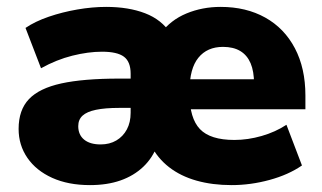

<svg xmlns="http://www.w3.org/2000/svg" viewBox="-20 -526 934 557"><path d="M241 11Q178 11 131.5 -10Q85 -31 59.5 -68Q34 -105 34 -152Q34 -207 64 -238.5Q94 -270 158 -284Q222 -298 326 -298H376V-213H326Q285 -213 258.5 -207.5Q232 -202 219.5 -190.5Q207 -179 207 -160Q207 -135 224 -121Q241 -107 272 -107Q298 -107 317.5 -118.5Q337 -130 348 -150.5Q359 -171 359 -199V-312Q359 -347 339.5 -361.5Q320 -376 276 -376Q236 -376 190 -364.5Q144 -353 99 -328L54 -445Q82 -464 121.5 -477.5Q161 -491 204.5 -498.5Q248 -506 288 -506Q353 -506 401 -487.5Q449 -469 475 -429H446Q475 -468 521 -487Q567 -506 620 -506Q694 -506 749.5 -475Q805 -444 835.5 -386Q866 -328 866 -249V-209H518V-296H732L717 -283Q717 -319 707 -342.5Q697 -366 677 -378Q657 -390 627 -390Q581 -390 555.5 -358.5Q530 -327 530 -264V-253Q530 -183 560 -151.5Q590 -120 660 -120Q699 -120 739 -131.5Q779 -143 811 -164L856 -46Q817 -19 762 -4Q707 11 652 11Q596 11 550 -2Q504 -15 470.5 -41Q437 -67 417 -106H437Q423 -68 395.5 -42Q368 -16 329.5 -2.5Q291 11 241 11Z"/></svg>

Font: Nunito Sans 11pt Black
Style: Regular
Weight: 900
Version: Version 3.101;gftools[0.9.27]